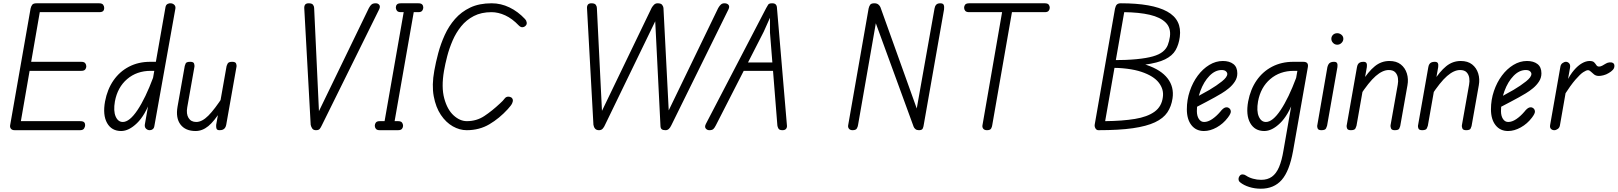

<svg xmlns="http://www.w3.org/2000/svg" viewBox="-20 -792 9841 1168"><path d="M69 0Q53 0 46 -9.5Q39 -19 42 -32L166 -740Q169 -754 176 -763Q183 -772 202 -772H583Q601 -772 607.5 -763Q614 -754 614 -743Q614 -732 607.5 -725Q601 -718 583 -718H222L107 -55H467Q485 -55 491.5 -48.5Q498 -42 498 -31Q498 -21 491.5 -10.5Q485 0 467 0ZM131 -361 140 -416H474Q492 -416 498.5 -407.5Q505 -399 505 -388Q505 -378 498.5 -369.5Q492 -361 474 -361Z M717 5Q659 5 631.5 -43.5Q604 -92 619 -175Q633 -249 670.5 -303Q708 -357 765 -386.5Q822 -416 893 -416H955L946 -361H897Q812 -361 753.5 -311Q695 -261 679 -175Q669 -117 683.5 -83.5Q698 -50 727 -50Q768 -50 816.5 -122.5Q865 -195 912 -321L898 -188Q863 -91 813.5 -43Q764 5 717 5ZM891 0Q878 0 868.5 -9Q859 -18 861 -34L987 -750Q990 -763 999.5 -768Q1009 -773 1019 -772Q1032 -771 1040.5 -762.5Q1049 -754 1047 -740L919 -25Q917 -12 909 -6Q901 0 891 0Z M1170 5Q1108 5 1078 -34.5Q1048 -74 1060 -143L1104 -391Q1105 -396 1109.5 -406Q1114 -416 1137 -416Q1157 -416 1160.5 -405.5Q1164 -395 1163 -387L1119 -139Q1112 -99 1127 -74.5Q1142 -50 1174 -50Q1209 -50 1247.5 -88.5Q1286 -127 1339 -209L1327 -124Q1284 -55 1247.5 -25Q1211 5 1170 5ZM1316 0Q1301 0 1297.5 -8.5Q1294 -17 1295 -32L1358 -388Q1359 -393 1364.5 -404.5Q1370 -416 1392 -416Q1412 -416 1416 -406Q1420 -396 1419 -388L1356 -32Q1354 -22 1349 -14.5Q1344 -7 1336 -3.5Q1328 0 1316 0Z M1902 0Q1886 0 1879 -11Q1872 -22 1870 -33L1831 -741Q1830 -755 1836 -763.5Q1842 -772 1858 -772Q1878 -772 1884.5 -762.5Q1891 -753 1891 -744L1921 -100L1914 -103L2224 -743Q2232 -758 2240.5 -765Q2249 -772 2266 -772Q2280 -772 2287.5 -762Q2295 -752 2286 -734L1938 -30Q1932 -17 1925.5 -8.5Q1919 0 1902 0Z M2315 -29 2441 -748 2502 -747 2376 -29ZM2290 0Q2273 0 2266.5 -8.5Q2260 -17 2260 -27Q2260 -38 2266.5 -46.5Q2273 -55 2290 -55H2401Q2419 -55 2425.5 -46.5Q2432 -38 2432 -27Q2432 -17 2425.5 -8.5Q2419 0 2401 0ZM2419 -718Q2401 -718 2394.5 -727Q2388 -736 2388 -746Q2388 -757 2394.5 -764.5Q2401 -772 2419 -772H2525Q2542 -772 2548.5 -764.5Q2555 -757 2555 -746Q2555 -736 2548.5 -727Q2542 -718 2525 -718Z M2819 0Q2776 0 2734.5 -23.5Q2693 -47 2662 -93Q2631 -139 2618.5 -206.5Q2606 -274 2622 -362Q2631 -413 2646 -469Q2661 -525 2685.5 -579Q2710 -633 2748 -676.5Q2786 -720 2840.5 -746Q2895 -772 2971 -772Q3027 -772 3079 -747Q3131 -722 3174 -676Q3182 -668 3184 -656Q3186 -644 3178 -636Q3171 -628 3159.5 -626.5Q3148 -625 3136 -637Q3096 -679 3053.5 -698.5Q3011 -718 2970 -718Q2908 -718 2862.5 -694.5Q2817 -671 2785.5 -632Q2754 -593 2733.5 -545.5Q2713 -498 2700.5 -450Q2688 -402 2681 -361Q2664 -262 2682.5 -193.5Q2701 -125 2739.5 -90Q2778 -55 2820 -55Q2879 -55 2926 -86Q2973 -117 3022 -163Q3040 -179 3049 -191.5Q3058 -204 3072 -204Q3083 -204 3090.5 -199Q3098 -194 3100 -183Q3101 -177 3096 -164.5Q3091 -152 3069 -128Q3018 -72 2957 -36Q2896 0 2819 0Z M3624 0Q3608 0 3600 -9.5Q3592 -19 3590 -33L3551 -741Q3550 -755 3556 -763.5Q3562 -772 3578 -772Q3598 -772 3604.5 -762.5Q3611 -753 3611 -744L3643 -97L3634 -101L3944 -744Q3947 -750 3956.5 -761Q3966 -772 3980 -772Q4001 -772 4008 -762.5Q4015 -753 4016 -744L4049 -102L4041 -106L4349 -743Q4357 -757 4365.5 -764.5Q4374 -772 4387 -772Q4404 -772 4412 -762Q4420 -752 4411 -734L4064 -30Q4057 -15 4048.5 -7.5Q4040 0 4029 0Q4013 0 4006 -5.5Q3999 -11 3998 -23L3965 -681L3973 -677L3660 -31Q3656 -21 3647.5 -10.5Q3639 0 3624 0Z M4295 0Q4282 0 4273.5 -10Q4265 -20 4274 -38L4641 -743Q4648 -755 4653 -763.5Q4658 -772 4677 -772Q4692 -772 4698.5 -765.5Q4705 -759 4706 -750L4767 -31Q4769 -18 4762.5 -9Q4756 0 4740 0Q4721 0 4715.5 -10Q4710 -20 4709 -29L4664 -594V-684L4626 -599L4335 -30Q4327 -14 4319.5 -7Q4312 0 4295 0ZM4477 -361 4504 -412H4704L4710 -361Z M5167 0Q5151 0 5144 -9.5Q5137 -19 5140 -32L5264 -740Q5267 -754 5273.5 -763Q5280 -772 5299 -772Q5315 -772 5324 -764Q5333 -756 5336 -748L5568 -101L5551 -99L5665 -740Q5667 -754 5675 -763Q5683 -772 5700 -772Q5717 -772 5721 -762Q5725 -752 5723 -735L5599 -30Q5598 -21 5593.5 -10.5Q5589 0 5570 0Q5557 0 5549 -6.5Q5541 -13 5538 -21L5296 -683L5314 -685L5200 -33Q5199 -23 5193 -11.5Q5187 0 5167 0Z M5984 0Q5968 0 5961 -9.5Q5954 -19 5957 -32L6079 -735H6139L6016 -30Q6015 -21 6009.5 -10.5Q6004 0 5984 0ZM5876 -718Q5858 -718 5851.5 -726.5Q5845 -735 5845 -745Q5845 -756 5851.5 -764Q5858 -772 5876 -772H6336Q6353 -772 6359.5 -764Q6366 -756 6366 -745Q6366 -735 6359.5 -726.5Q6353 -718 6336 -718Z M6662 0Q6650 0 6643.5 -12Q6637 -24 6640 -37L6763 -740Q6767 -758 6775 -765Q6783 -772 6798 -772Q6989 -772 7080 -722Q7171 -672 7157 -567Q7151 -521 7131.5 -487Q7112 -453 7067.5 -431Q7023 -409 6943 -398.5Q6863 -388 6734 -388L6741 -426Q6832 -426 6893.5 -432Q6955 -438 6993.5 -449Q7032 -460 7053.5 -477.5Q7075 -495 7084 -518Q7093 -541 7097 -569Q7104 -622 7071.5 -654.5Q7039 -687 6974.5 -702Q6910 -717 6819 -718L6703 -55Q6808 -56 6884 -68.5Q6960 -81 7003.5 -112.5Q7047 -144 7054 -201Q7061 -248 7029.5 -289Q6998 -330 6923.5 -355Q6849 -380 6726 -380L6736 -426Q6869 -426 6956 -396.5Q7043 -367 7083 -315Q7123 -263 7113 -194Q7106 -145 7081.5 -108.5Q7057 -72 7006 -48Q6955 -24 6871.5 -12Q6788 0 6662 0Z M7304 5Q7256 5 7228 -30.5Q7200 -66 7200 -127Q7200 -185 7218 -238Q7236 -291 7266.5 -332Q7297 -373 7336.5 -397Q7376 -421 7419 -421Q7459 -421 7483 -402.5Q7507 -384 7507 -346Q7507 -319 7492.5 -296.5Q7478 -274 7456.5 -256Q7435 -238 7411.5 -224Q7388 -210 7370 -200Q7348 -188 7319 -172.5Q7290 -157 7266.5 -145Q7243 -133 7234 -128L7248 -196Q7261 -203 7276 -211Q7291 -219 7306.5 -228Q7322 -237 7337 -245Q7381 -271 7413.5 -297Q7446 -323 7446 -342Q7446 -351 7437.5 -358.5Q7429 -366 7412 -366Q7372 -366 7337.5 -330.5Q7303 -295 7282 -238Q7261 -181 7261 -116Q7261 -87 7273 -68.5Q7285 -50 7305 -50Q7328 -50 7353.5 -67Q7379 -84 7403 -112Q7420 -134 7433.5 -138Q7447 -142 7457 -134Q7466 -128 7467.5 -115Q7469 -102 7449 -76Q7421 -39 7381.5 -17Q7342 5 7304 5Z M7671 5Q7613 5 7585.5 -43.5Q7558 -92 7573 -175Q7587 -249 7624.5 -303Q7662 -357 7719 -386.5Q7776 -416 7847 -416H7909L7900 -361H7851Q7766 -361 7707.5 -311Q7649 -261 7633 -175Q7623 -117 7637.5 -83.5Q7652 -50 7681 -50Q7722 -50 7770.5 -122.5Q7819 -195 7866 -321L7852 -188Q7817 -91 7767.5 -43Q7718 5 7671 5ZM7650 356Q7613 356 7579.5 345.5Q7546 335 7524 317Q7515 310 7514.5 298.5Q7514 287 7522 277Q7528 269 7539 269Q7550 269 7560 276Q7577 288 7602 295Q7627 302 7652 302Q7691 302 7717.5 283Q7744 264 7761 224Q7778 184 7788 122L7882 -416H7908Q7926 -416 7932.5 -407.5Q7939 -399 7936 -383L7846 127Q7824 249 7777 302.5Q7730 356 7650 356Z M8019 0Q8000 0 7996 -10Q7992 -20 7993 -27L8055 -384Q8058 -395 8062.5 -402Q8067 -409 8075 -412.5Q8083 -416 8095 -416Q8110 -416 8114 -407.5Q8118 -399 8116 -384L8053 -27Q8052 -23 8047 -11.5Q8042 0 8019 0ZM8115 -520Q8100 -520 8089.5 -531Q8079 -542 8079 -556Q8079 -570 8089 -580Q8099 -590 8115 -590Q8129 -590 8140.5 -580.5Q8152 -571 8152 -556Q8152 -542 8141 -531Q8130 -520 8115 -520Z M8198 0Q8179 0 8175 -10Q8171 -20 8172 -27L8235 -384Q8237 -395 8241.5 -402Q8246 -409 8254 -412.5Q8262 -416 8274 -416Q8289 -416 8293 -407.5Q8297 -399 8295 -384L8232 -27Q8231 -23 8226 -11.5Q8221 0 8198 0ZM8465 0Q8446 0 8442 -11Q8438 -22 8439 -29L8483 -277Q8487 -297 8484 -317.5Q8481 -338 8468 -352Q8455 -366 8428 -366Q8391 -366 8349 -329.5Q8307 -293 8251 -207L8263 -292Q8304 -357 8343.5 -389Q8383 -421 8432 -421Q8475 -421 8501.5 -400Q8528 -379 8538.5 -345Q8549 -311 8542 -273L8498 -25Q8497 -21 8492.5 -10.5Q8488 0 8465 0Z M8632 0Q8613 0 8609 -10Q8605 -20 8606 -27L8669 -384Q8671 -395 8675.5 -402Q8680 -409 8688 -412.5Q8696 -416 8708 -416Q8723 -416 8727 -407.5Q8731 -399 8729 -384L8666 -27Q8665 -23 8660 -11.5Q8655 0 8632 0ZM8899 0Q8880 0 8876 -11Q8872 -22 8873 -29L8917 -277Q8921 -297 8918 -317.5Q8915 -338 8902 -352Q8889 -366 8862 -366Q8825 -366 8783 -329.5Q8741 -293 8685 -207L8697 -292Q8738 -357 8777.5 -389Q8817 -421 8866 -421Q8909 -421 8935.5 -400Q8962 -379 8972.5 -345Q8983 -311 8976 -273L8932 -25Q8931 -21 8926.5 -10.5Q8922 0 8899 0Z M9154 5Q9106 5 9078 -30.5Q9050 -66 9050 -127Q9050 -185 9068 -238Q9086 -291 9116.5 -332Q9147 -373 9186.5 -397Q9226 -421 9269 -421Q9309 -421 9333 -402.5Q9357 -384 9357 -346Q9357 -319 9342.5 -296.5Q9328 -274 9306.5 -256Q9285 -238 9261.5 -224Q9238 -210 9220 -200Q9198 -188 9169 -172.5Q9140 -157 9116.5 -145Q9093 -133 9084 -128L9098 -196Q9111 -203 9126 -211Q9141 -219 9156.5 -228Q9172 -237 9187 -245Q9231 -271 9263.5 -297Q9296 -323 9296 -342Q9296 -351 9287.5 -358.5Q9279 -366 9262 -366Q9222 -366 9187.5 -330.5Q9153 -295 9132 -238Q9111 -181 9111 -116Q9111 -87 9123 -68.5Q9135 -50 9155 -50Q9178 -50 9203.5 -67Q9229 -84 9253 -112Q9270 -134 9283.5 -138Q9297 -142 9307 -134Q9316 -128 9317.5 -115Q9319 -102 9299 -76Q9271 -39 9231.5 -17Q9192 5 9154 5Z M9435 0Q9423 0 9415 -8Q9407 -16 9410 -32L9472 -384Q9474 -400 9485 -408Q9496 -416 9506 -416Q9517 -416 9525.5 -407Q9534 -398 9531 -380L9470 -32Q9468 -16 9457 -8Q9446 0 9435 0ZM9493 -209 9511 -296Q9531 -337 9555 -365Q9579 -393 9603.5 -407Q9628 -421 9650 -421Q9670 -421 9678 -412.5Q9686 -404 9691.5 -395.5Q9697 -387 9708 -387Q9717 -387 9728 -393Q9739 -399 9745 -403Q9757 -411 9770 -412.5Q9783 -414 9792 -409Q9801 -404 9801 -391Q9801 -377 9791 -366.5Q9781 -356 9767 -348Q9751 -338 9734 -334Q9717 -330 9707 -330Q9689 -330 9677.5 -339Q9666 -348 9657.5 -356.5Q9649 -365 9640 -365Q9630 -365 9611.5 -353Q9593 -341 9564 -307.5Q9535 -274 9493 -209Z"/></svg>

Font: Edu VIC WA NT Beginner
Style: Regular
Weight: 400
Designer: Tina and Corey Anderson
Foundry: Google for Education
Version: Version 1.003